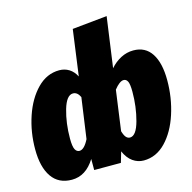

<svg xmlns="http://www.w3.org/2000/svg" viewBox="-112 -876 1009 1007"><g transform="rotate(-15 392.0 -372.0)"><path d="M774 -356Q774 -261 746 -174.5Q718 -88 666.5 -34.5Q615 19 547 19Q515 19 488 0Q461 -19 444 -58L427 0H282V-60Q233 19 157 19Q85 19 48 -34.5Q11 -88 11 -185Q11 -278 39.5 -362.5Q68 -447 120 -500Q172 -553 240 -553Q269 -553 292.5 -538.5Q316 -524 331 -495L365 -744L554 -763L516 -490Q541 -519 573.5 -536Q606 -553 642 -553Q707 -553 740.5 -501.5Q774 -450 774 -356ZM285 -167 316 -387Q302 -417 278 -417Q243 -417 222.5 -346.5Q202 -276 202 -192Q202 -149 210.5 -133Q219 -117 234 -117Q260 -117 285 -167ZM582 -345Q582 -386 574.5 -401Q567 -416 553 -416Q531 -416 501 -378L471 -160Q478 -136 487 -126Q496 -116 508 -116Q542 -116 562 -189.5Q582 -263 582 -345Z"/></g></svg>

Font: Fira Sans Condensed Black
Style: Italic
Weight: 900
Width: 3
Italic angle: -8°
Designer: Carrois Corporate & Edenspiekermann AG
Foundry: Carrois Corporate GbR & Edenspiekermann AG
Version: Version 4.203